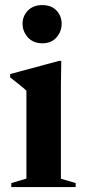

<svg xmlns="http://www.w3.org/2000/svg" viewBox="-20 -754 342 774"><path d="M150.5 -579.5Q114 -579.5 92.5 -603.2Q71 -627 71 -658.5Q71 -689.5 92.5 -711.5Q114 -733.5 150.5 -733.5Q187 -733.5 207.8 -711.5Q228.5 -689.5 228.5 -658.5Q228.5 -627 207.8 -603.2Q187 -579.5 150.5 -579.5ZM227 -508.5 225.5 -407.5V-33.5L285 -16V0H25.5V-16L86.5 -34V-388Q81 -394 71.2 -402Q61.5 -410 48.8 -420Q36 -430 21 -442V-455.5L217.5 -508.5Z"/></svg>

Font: Newsreader 60pt SemiBold
Style: Regular
Weight: 600
Designer: Hugues Gentile
Foundry: Production Type
Version: Version 1.003